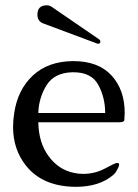

<svg xmlns="http://www.w3.org/2000/svg" viewBox="-20 -704 530 739"><path d="M354.5 -536.1 146.5 -613.8Q124 -622.1 124 -647.5Q124 -683.6 160.2 -683.6Q170.9 -683.6 179.7 -677.2L363.3 -551.3Q366.2 -547.9 366.2 -543.9Q366.2 -535.6 357.4 -535.6Q355.5 -535.6 354.5 -536.1ZM384.8 -269Q384.8 -328.6 358.4 -377.2Q332 -425.8 263.2 -425.8H257.8Q189 -423.8 159.2 -376Q129.4 -328.1 127.4 -269ZM262.2 -468.8Q358.4 -468.8 409.2 -413.6Q460 -358.4 460 -269Q459.5 -249.5 458.5 -241.5Q457.5 -233.4 438.5 -233.4H127.4Q128.9 -154.3 167.5 -102.3Q206.1 -50.3 264.6 -38.6Q281.7 -34.7 299.3 -34.7Q345.7 -34.7 384.5 -55.7Q423.3 -76.7 429.4 -76.7Q435.5 -76.7 437 -75.4Q438.5 -74.2 438.5 -69.6Q438.5 -64.9 432.4 -53.2Q426.3 -41.5 422.6 -37.6Q418.9 -33.7 416 -30.8Q362.8 15.1 271.5 15.1Q143.6 14.2 79.6 -66.9Q30.3 -129.4 30.3 -215.3Q30.3 -241.2 34.7 -269Q48.3 -359.4 106.7 -413.6Q165 -467.8 260.3 -468.8Z"/></svg>

Font: Caudex
Style: Regular
Weight: 400
Version: Version 1.04